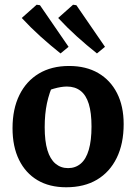

<svg xmlns="http://www.w3.org/2000/svg" viewBox="-20 -781 570 812"><path d="M260 11Q189 11 138.5 -19Q88 -49 60.5 -105Q33 -161 33 -239Q33 -320 62 -379Q91 -438 144.5 -470Q198 -502 272 -502Q344 -502 395.5 -472Q447 -442 475 -387Q503 -332 503 -256Q503 -173 473.5 -113Q444 -53 390 -21Q336 11 260 11ZM268 -70Q299 -70 321.5 -89Q344 -108 355.5 -147.5Q367 -187 367 -246Q367 -304 355.5 -341.5Q344 -379 320.5 -397Q297 -415 263 -415Q239 -415 207.5 -406Q176 -397 129 -379L208 -432Q188 -389 178.5 -344Q169 -299 169 -243Q169 -184 180.5 -146Q192 -108 214.5 -89Q237 -70 268 -70ZM236 -555Q192 -590 151 -627Q110 -664 72 -705L135 -761L149 -759L270 -583ZM390 -555Q346 -590 305 -627Q264 -664 226 -705L289 -761L303 -759L424 -583Z"/></svg>

Font: Piazzolla 24pt
Style: Bold
Weight: 700
Designer: Juan Pablo del Peral
Foundry: Huerta Tipografica
Version: Version 2.005